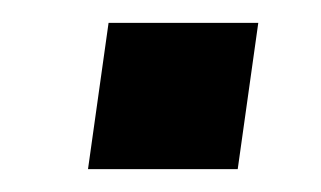

<svg xmlns="http://www.w3.org/2000/svg" viewBox="-20 -448 281 168"><path d="M206 -428H75L57 -300H188Z"/></svg>

Font: United Sans SemiBold
Style: Italic
Weight: 600
Italic angle: -8°
Designer: Pablo Impallari, Rodrigo Fuenzalida (Modified by Dan O. Williams)
Version: Version 1.000;PS 001.000;hotconv 1.0.88;makeotf.lib2.5.64775